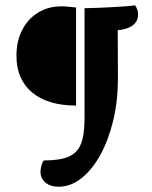

<svg xmlns="http://www.w3.org/2000/svg" viewBox="-20 -605 572 724"><path d="M201.3 99.1Q169.5 99.1 151.1 83.2Q132.7 67.4 132.7 43Q132.7 32.5 136.1 19.9Q139.4 7.3 145.3 0Q205.4 0 238.6 -14.1Q271.8 -28.1 285.3 -62.5Q298.8 -96.8 298.8 -157.9V-574.1Q318.9 -574.1 347.2 -575.4Q375.5 -576.7 404.5 -578.1Q433.5 -579.4 456.7 -581.4Q479.9 -583.4 489.6 -584.8Q500.7 -568.2 500.7 -550.9Q500.7 -512.3 457.4 -497.7Q414.2 -483 344.1 -498.1L423.7 -547.4L424.7 -308.4Q424.7 -225.1 407.1 -151.3Q389.5 -77.6 358.6 -21.3Q327.7 35 287.1 67Q246.6 99.1 201.3 99.1ZM266.8 -207Q160 -207 101 -256.5Q42 -305.9 42 -394.6Q42 -449.6 63.5 -491.6Q85 -533.6 123.2 -557.3Q161.5 -581 211 -581Q217.4 -581 220.8 -581Q224.2 -581 233.6 -580Q243 -579 266.8 -576.8Z"/></svg>

Font: Petrona
Style: Regular
Weight: 400
Designer: Ringo R. Seeber
Foundry: Ringo R. Seeber
Version: Version 2.001; ttfautohint (v1.8.3)